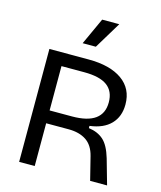

<svg xmlns="http://www.w3.org/2000/svg" viewBox="-129 -991 911 1084"><g transform="rotate(15 326.0 -448.5)"><path d="M87 0V-660H316Q442 -660 512.5 -610Q583 -560 583 -468Q583 -397 540.5 -353Q498 -309 418 -299V-286Q471 -279 504.5 -249Q538 -219 559 -148L601 0H502L468 -136Q453 -196 412.5 -223Q372 -250 309 -250H178V0ZM178 -325H309Q489 -325 489 -455Q489 -520 445.5 -552Q402 -584 311 -584H178ZM337 -740H260L332 -897H432Z"/></g></svg>

Font: Bricolage Grotesque 12pt
Style: Regular
Weight: 400
Designer: Mathieu Triay
Foundry: Atelier Triay
Version: Version 1.001; ttfautohint (v1.8.4.7-5d5b);gftools[0.9.33.de